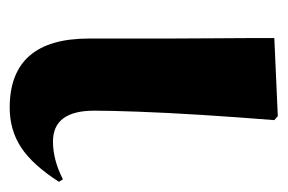

<svg xmlns="http://www.w3.org/2000/svg" viewBox="-116 -448 579 386"><g transform="rotate(90 173.0 -255.5)"><path d="M197 14Q58 14 58 -145Q58 -168 58 -209.5Q58 -251 58 -300Q58 -349 57.5 -395.5Q57 -442 57 -475.5Q57 -509 57 -518L214 -525L222 -518Q216 -443 211.5 -371.5Q207 -300 205 -243.5Q203 -187 203 -156Q203 -73 265 -73Q302 -73 341 -93L346 -85Q312 -32 277 -9Q242 14 197 14Z"/></g></svg>

Font: Literata 72pt
Style: Bold
Weight: 700
Designer: Latin by Veronika Burian and Jose Scaglione. Greek by Irene Vlachou. Cyrillic by Vera Evstafieva.
Foundry: TypeTogether
Version: Version 3.002